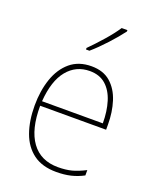

<svg xmlns="http://www.w3.org/2000/svg" viewBox="-144 -850 768 944"><g transform="rotate(20 240.5 -377.5)"><path d="M253 -538Q315 -538 353 -504.5Q391 -471 408.5 -416Q426 -361 426 -295V-269H81Q80 -146 127.5 -80.5Q175 -15 266 -15Q306 -15 337 -23Q368 -31 407 -51V-23Q375 -6 341.5 2Q308 10 266 10Q192 10 145.5 -24.5Q99 -59 77 -120Q55 -181 55 -261Q55 -338 76.5 -401Q98 -464 142 -501Q186 -538 253 -538ZM253 -513Q181 -513 135.5 -457.5Q90 -402 82 -293H400Q400 -356 384.5 -406Q369 -456 336.5 -484.5Q304 -513 253 -513ZM357 -758Q331 -723 291.5 -680Q252 -637 216 -606H198V-614Q232 -648 268 -689Q304 -730 327 -765H357Z"/></g></svg>

Font: Noto Sans Lao Looped SemiCondensed Thin
Style: Regular
Weight: 100
Width: 4
Designer: Mark Frömberg, Ben Mitchell
Foundry: The Fontpad Ltd
Version: Version 1.002; ttfautohint (v1.8.4.7-5d5b)